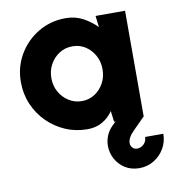

<svg xmlns="http://www.w3.org/2000/svg" viewBox="-83 -587 808 894"><g transform="rotate(-10 321.0 -140.0)"><path d="M426 -500H565.5V0H425.5L419 -51.5Q399.5 -22.5 369.2 -4.8Q339 13 298.5 13Q242.5 13 194 -8Q145.5 -29 108.5 -66Q71.5 -103 50.8 -151.8Q30 -200.5 30 -256.5Q30 -327.5 64.2 -386Q98.5 -444.5 156.8 -479.2Q215 -514 286 -514Q331.5 -514 368 -494.5Q404.5 -475 432.5 -446ZM295 -120.5Q329 -120.5 356 -138Q383 -155.5 399 -184.8Q415 -214 415 -250Q415 -286 399 -315.2Q383 -344.5 356 -362Q329 -379.5 295 -379.5Q260.5 -379.5 233 -362Q205.5 -344.5 189.2 -315.2Q173 -286 173 -250Q173 -214 189.5 -184.8Q206 -155.5 233.8 -138Q261.5 -120.5 295 -120.5ZM503.5 233.5Q465 233 436.8 214.8Q408.5 196.5 393 167.5Q377.5 138.5 377.5 106Q377.5 82.5 386.5 59.5Q395.5 36.5 414.5 17.5L498.5 -66.5L565 0Q534 31 506.8 58.5Q479.5 86 479.5 111.5Q479.5 123 487.5 132.2Q495.5 141.5 509 142Q528 142 541.8 128.5Q555.5 115 555.5 95H641.5Q641.5 132 623.5 163.5Q605.5 195 574.2 214.2Q543 233.5 503.5 233.5Z"/></g></svg>

Font: Urbanist ExtraBold
Style: Regular
Weight: 800
Designer: Corey Hu
Foundry: Corey Hu
Version: Version 1.330; ttfautohint (v1.8.4.7-5d5b)